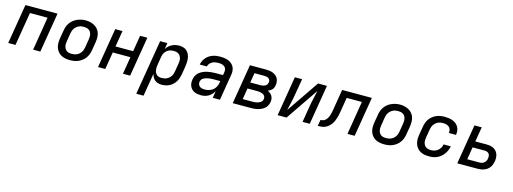

<svg xmlns="http://www.w3.org/2000/svg" viewBox="-9 -1407 6617 2478"><g transform="rotate(15 3300.0 -168.0)"><path d="M29 0 117 -530H546L458 0H362L435 -446H200L126 0Z M854 8Q822 8 791.5 2Q761 -4 735.5 -18.5Q710 -33 691.5 -56Q673 -79 663.5 -108Q654 -137 654 -168.5Q654 -200 659 -231L678 -341Q682 -369 692 -396Q702 -423 719.5 -447Q737 -471 760.5 -489Q784 -507 811 -518.5Q838 -530 866 -535.5Q894 -541 922 -541Q954 -541 984 -533.5Q1014 -526 1039.5 -511.5Q1065 -497 1084 -474Q1103 -451 1112 -422.5Q1121 -394 1121 -362Q1121 -330 1116 -299L1098 -189Q1093 -161 1083 -134Q1073 -107 1056 -83.5Q1039 -60 1015 -41.5Q991 -23 964 -11.5Q937 0 909 4Q881 8 854 8ZM855 -76Q873 -76 890 -79Q907 -82 923.5 -89.5Q940 -97 954.5 -109.5Q969 -122 979 -137Q989 -152 994.5 -169Q1000 -186 1003 -203L1021 -313Q1024 -331 1024.5 -349Q1025 -367 1021 -383.5Q1017 -400 1008 -414.5Q999 -429 984.5 -438Q970 -447 953 -450.5Q936 -454 918 -454Q900 -454 883 -451Q866 -448 850 -440Q834 -432 820 -420Q806 -408 796 -393Q786 -378 780.5 -361Q775 -344 772 -327L754 -217Q751 -200 750.5 -182Q750 -164 754 -147.5Q758 -131 767 -116.5Q776 -102 789.5 -92.5Q803 -83 820.5 -79.5Q838 -76 855 -76Z M1229 0 1317 -530H1414L1378 -315H1614L1649 -530H1746L1658 0H1562L1600 -231H1364L1326 0Z M1795 205 1917 -530H2014L2000 -447Q2014 -469 2033 -487Q2052 -505 2075 -516.5Q2098 -528 2122.5 -533Q2147 -538 2171 -538Q2200 -538 2226.5 -530.5Q2253 -523 2272.5 -505Q2292 -487 2303.5 -462.5Q2315 -438 2319 -411Q2323 -384 2321.5 -355.5Q2320 -327 2316 -299L2298 -189Q2293 -163 2285 -138Q2277 -113 2262.5 -89.5Q2248 -66 2228 -47Q2208 -28 2183.5 -15.5Q2159 -3 2133.5 2.5Q2108 8 2081 8Q2056 8 2031.5 1.5Q2007 -5 1989 -20Q1971 -35 1959.5 -56Q1948 -77 1943 -101L1892 205ZM2057 -76Q2074 -76 2091 -79Q2108 -82 2124.5 -90Q2141 -98 2155 -110Q2169 -122 2179 -137Q2189 -152 2194.5 -169Q2200 -186 2203 -203L2221 -313Q2224 -330 2224.5 -348Q2225 -366 2221 -382.5Q2217 -399 2208 -413.5Q2199 -428 2185.5 -437Q2172 -446 2155 -450Q2138 -454 2120 -454Q2104 -454 2088 -451.5Q2072 -449 2056.5 -442Q2041 -435 2028 -424Q2015 -413 2005 -399Q1995 -385 1989.5 -369.5Q1984 -354 1982 -338L1964 -228Q1961 -210 1960 -191.5Q1959 -173 1961.5 -156Q1964 -139 1971.5 -123.5Q1979 -108 1991.5 -96.5Q2004 -85 2021.5 -80.5Q2039 -76 2057 -76Z M2606 8Q2583 8 2560 4.5Q2537 1 2516.5 -8.5Q2496 -18 2480.5 -34Q2465 -50 2456 -70.5Q2447 -91 2445.5 -114.5Q2444 -138 2448 -161Q2452 -188 2466 -214.5Q2480 -241 2503 -259Q2526 -277 2553 -288.5Q2580 -300 2607.5 -306Q2635 -312 2662.5 -314.5Q2690 -317 2718 -317H2814L2821 -359Q2825 -380 2819 -400.5Q2813 -421 2797 -433Q2781 -445 2760.5 -449.5Q2740 -454 2718 -454Q2698 -454 2677 -450.5Q2656 -447 2636.5 -437Q2617 -427 2602.5 -409.5Q2588 -392 2584 -371H2489Q2493 -396 2504 -419.5Q2515 -443 2532.5 -463.5Q2550 -484 2572.5 -499Q2595 -514 2619 -522.5Q2643 -531 2668 -534.5Q2693 -538 2718 -538Q2739 -538 2760 -536Q2781 -534 2801 -529Q2821 -524 2839 -515Q2857 -506 2872 -493.5Q2887 -481 2897.5 -464.5Q2908 -448 2913.5 -428Q2919 -408 2919 -387Q2919 -366 2915 -345L2858 0H2762L2777 -90Q2763 -68 2744.5 -48.5Q2726 -29 2703.5 -16Q2681 -3 2656 2.5Q2631 8 2606 8ZM2633 -76Q2660 -76 2689 -84Q2718 -92 2741.5 -110.5Q2765 -129 2778.5 -156Q2792 -183 2797 -211L2800 -233H2718Q2705 -233 2692.5 -232.5Q2680 -232 2668 -231Q2656 -230 2643.5 -227.5Q2631 -225 2618.5 -222Q2606 -219 2594 -214Q2582 -209 2571 -201.5Q2560 -194 2553.5 -182.5Q2547 -171 2544 -159Q2541 -140 2546.5 -123Q2552 -106 2565.5 -95Q2579 -84 2596.5 -80Q2614 -76 2633 -76Z M3029 0 3117 -530H3330Q3354 -530 3378 -527Q3402 -524 3423.5 -515.5Q3445 -507 3463 -493Q3481 -479 3492 -459Q3503 -439 3506 -415Q3509 -391 3505 -367Q3503 -351 3497 -335.5Q3491 -320 3479.5 -308Q3468 -296 3454 -287Q3440 -278 3425 -272Q3443 -263 3459 -250.5Q3475 -238 3485 -220.5Q3495 -203 3498 -181.5Q3501 -160 3497 -139Q3493 -116 3481.5 -93Q3470 -70 3451 -53.5Q3432 -37 3409 -26.5Q3386 -16 3362 -10Q3338 -4 3314.5 -2Q3291 0 3267 0ZM3178 -316H3309Q3320 -316 3330 -317Q3340 -318 3350.5 -320.5Q3361 -323 3371.5 -327.5Q3382 -332 3390 -339.5Q3398 -347 3403 -357Q3408 -367 3410 -378Q3413 -393 3407.5 -408Q3402 -423 3389.5 -431.5Q3377 -440 3361.5 -443Q3346 -446 3330 -446H3200ZM3140 -84H3267Q3281 -84 3294.5 -85Q3308 -86 3321 -88.5Q3334 -91 3347.5 -95.5Q3361 -100 3373 -108Q3385 -116 3393 -128Q3401 -140 3403 -154Q3405 -167 3401.5 -180Q3398 -193 3389.5 -202.5Q3381 -212 3369 -217.5Q3357 -223 3344.5 -226.5Q3332 -230 3318.5 -231Q3305 -232 3291 -232H3164Z M3629 0 3717 -530H3814L3778 -318Q3769 -262 3756 -207Q3743 -152 3731 -96L4027 -530H4146L4058 0H3962L3997 -212Q4006 -268 4019 -323Q4032 -378 4044 -434L3748 0Z M4165 0 4179 -84Q4194 -84 4209.5 -88Q4225 -92 4238 -102Q4251 -112 4260.5 -125.5Q4270 -139 4277 -153.5Q4284 -168 4288 -183Q4292 -198 4295.5 -213Q4299 -228 4301.5 -243.5Q4304 -259 4307 -274Q4307 -274 4307 -275Q4307 -276 4307 -276V-279Q4308 -280 4308 -281Q4308 -282 4308 -283L4349 -530H4746L4658 0H4562L4635 -446H4432L4403 -270Q4399 -246 4394.5 -221.5Q4390 -197 4383 -173Q4376 -149 4366 -125.5Q4356 -102 4341 -81Q4326 -60 4305.5 -42.5Q4285 -25 4262 -15Q4239 -5 4214 -2.5Q4189 0 4165 0Z M5054 8Q5022 8 4991.5 2Q4961 -4 4935.5 -18.5Q4910 -33 4891.5 -56Q4873 -79 4863.5 -108Q4854 -137 4854 -168.5Q4854 -200 4859 -231L4878 -341Q4882 -369 4892 -396Q4902 -423 4919.5 -447Q4937 -471 4960.5 -489Q4984 -507 5011 -518.5Q5038 -530 5066 -535.5Q5094 -541 5122 -541Q5154 -541 5184 -533.5Q5214 -526 5239.5 -511.5Q5265 -497 5284 -474Q5303 -451 5312 -422.5Q5321 -394 5321 -362Q5321 -330 5316 -299L5298 -189Q5293 -161 5283 -134Q5273 -107 5256 -83.5Q5239 -60 5215 -41.5Q5191 -23 5164 -11.5Q5137 0 5109 4Q5081 8 5054 8ZM5055 -76Q5073 -76 5090 -79Q5107 -82 5123.5 -89.5Q5140 -97 5154.5 -109.5Q5169 -122 5179 -137Q5189 -152 5194.5 -169Q5200 -186 5203 -203L5221 -313Q5224 -331 5224.5 -349Q5225 -367 5221 -383.5Q5217 -400 5208 -414.5Q5199 -429 5184.5 -438Q5170 -447 5153 -450.5Q5136 -454 5118 -454Q5100 -454 5083 -451Q5066 -448 5050 -440Q5034 -432 5020 -420Q5006 -408 4996 -393Q4986 -378 4980.5 -361Q4975 -344 4972 -327L4954 -217Q4951 -200 4950.5 -182Q4950 -164 4954 -147.5Q4958 -131 4967 -116.5Q4976 -102 4989.5 -92.5Q5003 -83 5020.5 -79.5Q5038 -76 5055 -76Z M5653 8Q5630 8 5606.5 5Q5583 2 5562 -5.5Q5541 -13 5522.5 -26Q5504 -39 5490.5 -56Q5477 -73 5468.5 -94Q5460 -115 5456.5 -137.5Q5453 -160 5454 -183.5Q5455 -207 5459 -231L5478 -341Q5482 -368 5491.5 -395Q5501 -422 5518 -445.5Q5535 -469 5558.5 -488Q5582 -507 5608.5 -518Q5635 -529 5662.5 -533.5Q5690 -538 5717 -538Q5745 -538 5772 -534.5Q5799 -531 5823.5 -522Q5848 -513 5868.5 -497Q5889 -481 5902 -459Q5915 -437 5919.5 -410Q5924 -383 5919 -356Q5919 -354 5919 -352.5Q5919 -351 5918 -350H5823Q5823 -351 5823 -351.5Q5823 -352 5823 -353Q5827 -375 5820.5 -396Q5814 -417 5798 -430.5Q5782 -444 5761 -449Q5740 -454 5717 -454Q5700 -454 5683 -451Q5666 -448 5650 -440.5Q5634 -433 5620 -420.5Q5606 -408 5596 -393Q5586 -378 5580.5 -361Q5575 -344 5572 -327L5554 -217Q5551 -200 5550.5 -182Q5550 -164 5554 -147.5Q5558 -131 5566.5 -117Q5575 -103 5588.5 -93.5Q5602 -84 5619 -80Q5636 -76 5653 -76Q5677 -76 5701.5 -82.5Q5726 -89 5746 -105Q5766 -121 5779 -143.5Q5792 -166 5796 -190H5892Q5887 -163 5876 -136.5Q5865 -110 5848.5 -86.5Q5832 -63 5809.5 -44Q5787 -25 5761 -13Q5735 -1 5707.5 3.5Q5680 8 5653 8Z M6029 0 6117 -530H6214L6181 -333H6331Q6356 -333 6380 -329Q6404 -325 6425 -314Q6446 -303 6461.5 -285.5Q6477 -268 6485 -246Q6493 -224 6494 -198.5Q6495 -173 6491 -149Q6487 -128 6479.5 -107Q6472 -86 6458.5 -67.5Q6445 -49 6426 -35.5Q6407 -22 6386 -14Q6365 -6 6343.5 -3Q6322 0 6301 0ZM6140 -84H6301Q6317 -84 6333.5 -88Q6350 -92 6364 -103Q6378 -114 6386 -129.5Q6394 -145 6396 -162Q6399 -178 6397.5 -195Q6396 -212 6387 -225Q6378 -238 6362.5 -244Q6347 -250 6331 -250H6167Z"/></g></svg>

Font: Iosevka Curly MdExObl
Style: Regular
Weight: 500
Width: 7
Italic angle: -9°
Monospace: yes
Designer: Belleve Invis
Foundry: Belleve Invis
Version: Version 11.1.0; ttfautohint (v1.8.3)